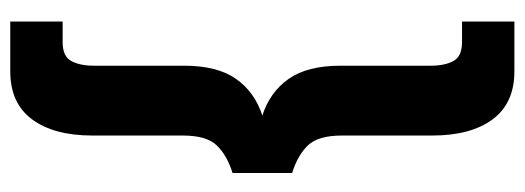

<svg xmlns="http://www.w3.org/2000/svg" viewBox="-344 -568 1022 374"><g transform="rotate(90 167.0 -381.0)"><path d="M22 110V8H62Q90 8 99 -9Q108 -26 108 -53V-229Q108 -293 133.5 -329.5Q159 -366 205 -381Q159 -396 133.5 -432.5Q108 -469 108 -533V-709Q108 -736 99 -753Q90 -770 62 -770H22V-872H119Q181 -872 212.5 -829.5Q244 -787 244 -712V-536Q244 -490 263 -470Q282 -450 317 -439V-323Q282 -312 263 -292Q244 -272 244 -226V-50Q244 25 212.5 67.5Q181 110 119 110Z"/></g></svg>

Font: Open Sauce One Black
Style: Regular
Weight: 900
Designer: Alfredo Marco Pradil
Foundry: Creative Sauce Fz LLC
Version: Version 1.477